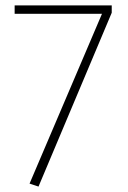

<svg xmlns="http://www.w3.org/2000/svg" viewBox="-20 -682 472 708"><path d="M392 -635 122 6 89 -5 356 -631H34V-662H392Z"/></svg>

Font: FiraSans
Style: Regular
Weight: 200
Designer: Carrois Corporate & Edenspiekermann AG
Foundry: Carrois Corporate GbR & Edenspiekermann AG
Version: Version 3.106;PS 003.106;hotconv 1.0.70;makeotf.lib2.5.58329